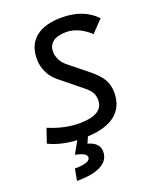

<svg xmlns="http://www.w3.org/2000/svg" viewBox="-168 -801 923 1133"><g transform="rotate(-20 293.0 -234.0)"><path d="M237.3 9.8Q110.8 9.8 23.4 -33.2L53.7 -122.1Q153.8 -80.1 246.6 -80.1Q320.3 -80.1 358.4 -103Q396.5 -126 396.5 -170.4Q396.5 -197.8 385.7 -218Q375 -238.3 350.6 -257.8L210.9 -371.1Q173.3 -401.9 156 -442.1Q138.7 -482.4 138.7 -521Q138.7 -610.8 195.6 -657Q252.4 -703.1 360.8 -703.1Q496.1 -703.1 574.7 -620.6L503.9 -546.4Q468.3 -579.6 430.7 -596.4Q393.1 -613.3 355 -613.3Q301.3 -613.3 272.2 -592Q243.2 -570.8 243.2 -529.3Q243.2 -507.3 254.9 -481.4Q266.6 -455.6 292.5 -434.6L412.6 -337.9Q459 -300.3 480 -264.4Q501 -228.5 501 -181.6Q501 -87.4 434.1 -38.8Q367.2 9.8 237.3 9.8ZM115.7 234.4 128.9 161.1Q226.6 161.1 226.6 125.5Q226.6 98.1 156.7 85.4L217.8 -23.9L270 1L248.5 48.8Q284.2 58.1 302.2 77.1Q320.3 96.2 320.3 123.5Q320.3 178.2 268.3 206.3Q216.3 234.4 115.7 234.4Z"/></g></svg>

Font: Cascadia Code PL
Style: Italic
Weight: 400
Italic angle: -10°
Monospace: yes
Designer: Aaron Bell
Foundry: Saja Typeworks
Version: Version 2404.023